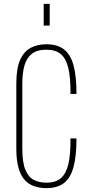

<svg xmlns="http://www.w3.org/2000/svg" viewBox="-20 -963 466 989"><path d="M219 6Q184 6 155.5 -4Q127 -14 106.5 -37Q86 -60 75 -99.5Q64 -139 64 -197V-532Q64 -610 83.5 -654Q103 -698 138 -716.5Q173 -735 219 -735Q277 -735 311 -707.5Q345 -680 359.5 -623.5Q374 -567 374 -479H343Q344 -562 332 -612Q320 -662 293 -684.5Q266 -707 219 -707Q170 -707 143 -685Q116 -663 105.5 -624Q95 -585 95 -532V-197Q95 -127 110.5 -89Q126 -51 154 -36.5Q182 -22 219 -22Q267 -22 294 -45.5Q321 -69 332.5 -119Q344 -169 343 -250H374Q374 -161 359 -104Q344 -47 310 -20.5Q276 6 219 6ZM205 -831V-943H236V-831Z"/></svg>

Font: Hubot Sans Condensed ExtraLight
Style: Regular
Weight: 200
Width: 3
Designer: Deni Anggara
Foundry: GitHub, Inc., Subsidiary of Microsoft Corporation
Version: Version 2.000